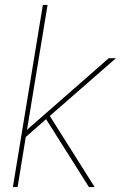

<svg xmlns="http://www.w3.org/2000/svg" viewBox="-20 -755 540 775"><path d="M339 0 166 -274 84 -202 51 0H32L153 -735H172L89 -231L419 -520H448L181 -287L362 0Z"/></svg>

Font: Iosevka Thin Oblique
Style: Regular
Weight: 100
Italic angle: -9°
Monospace: yes
Designer: Belleve Invis
Foundry: Belleve Invis
Version: Version 32.5.0; ttfautohint (v1.8.4)